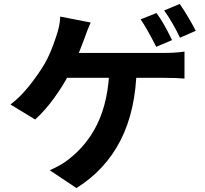

<svg xmlns="http://www.w3.org/2000/svg" viewBox="-20 -874 1040 972"><path d="M851 -671 771 -637Q722 -733 692 -776L772 -808Q808 -761 851 -671ZM971 -718 891 -683Q876 -716 853.5 -755Q831 -794 811 -821L890 -854Q934 -790 971 -718ZM407 -678Q362 -558 332 -503Q298 -438 252 -375Q206 -312 158 -269L33 -345Q81 -381 126 -437Q171 -493 206 -551Q237 -605 264 -688Q283 -741 285 -790L439 -760Q422 -722 407 -678ZM511 -606H609H699H770H810Q869 -606 914 -613V-476Q877 -480 810 -480H760H669H557H441H339H271L282 -606ZM590 -163Q513 -13 367 78L232 -12Q294 -40 327 -67Q420 -139 471 -243Q530 -362 534 -534L672 -533Q668 -315 590 -163Z"/></svg>

Font: Merged Yaku Han JP
Style: Bold
Weight: 700
Designer: Ryoko NISHIZUKA 西塚涼子 (kana, bopomofo & ideographs); Paul D. Hunt (Latin, Greek & Cyrillic); Sandoll Communications 산돌커뮤니
Foundry: Adobe
Version: Version 2.004